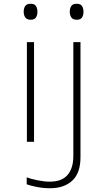

<svg xmlns="http://www.w3.org/2000/svg" viewBox="-20 -754 570 1021"><path d="M143 -649Q123 -649 114.5 -661Q106 -673 106 -692Q106 -710 114 -722Q122 -734 143 -734Q163 -734 171 -722Q179 -710 179 -691Q179 -674 171.5 -661.5Q164 -649 143 -649ZM388 -649Q368 -649 359.5 -661Q351 -673 351 -692Q351 -710 359 -722Q367 -734 388 -734Q408 -734 416 -722Q424 -710 424 -691Q424 -674 416.5 -661.5Q409 -649 388 -649ZM246 247Q209 247 174.5 240Q140 233 122 226V189Q142 197 178.5 204.5Q215 212 245 212Q309 212 339.5 176Q370 140 370 76V-530H408V82Q408 166 364.5 206.5Q321 247 246 247ZM123 0V-530H161V0Z"/></svg>

Font: Noto Sans Mono Condensed ExtraLight
Style: Regular
Weight: 200
Width: 3
Designer: Monotype Design Team
Foundry: Monotype Imaging Inc.
Version: Version 2.014; ttfautohint (v1.8.4.7-5d5b)